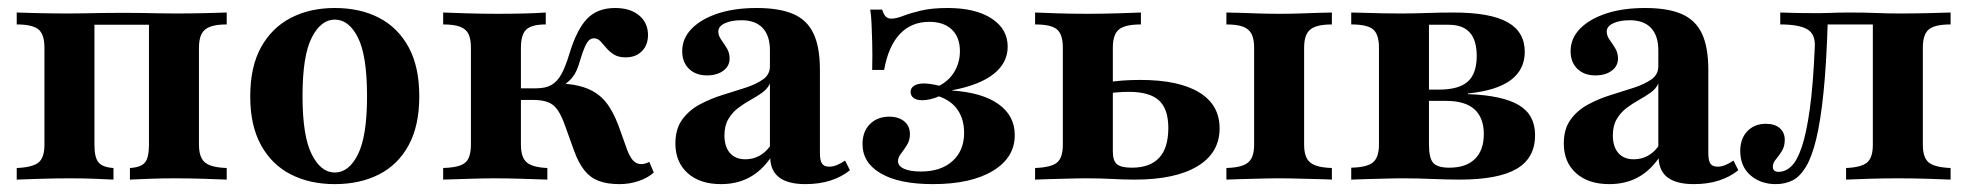

<svg xmlns="http://www.w3.org/2000/svg" viewBox="-20 -449 4918 480"><path d="M21.8 0V-29Q61.3 -30.6 76.2 -42.7Q91.1 -54.8 91.1 -87.1V-329.8Q91.1 -362.9 76.2 -375.4Q61.3 -387.9 21.8 -387.9V-417.7Q41.1 -416.9 78.6 -416.1Q116.1 -415.3 151.6 -415.3Q171.8 -415.3 191.1 -415.7Q210.5 -416.1 234.3 -416.5Q258.1 -416.9 287.9 -416.9Q318.5 -416.9 339.1 -416.5Q359.7 -416.1 377.8 -415.7Q396 -415.3 417.7 -415.3Q453.2 -415.3 490.7 -416.1Q528.2 -416.9 546.8 -417.7V-387.9Q521 -387.9 505.6 -382.3Q490.3 -376.6 483.9 -364.1Q477.4 -351.6 477.4 -329.8V-87.1Q477.4 -66.1 483.9 -53.6Q490.3 -41.1 505.6 -35.5Q521 -29.8 546.8 -29V0Q528.2 -0.8 490.7 -2Q453.2 -3.2 417.7 -3.2Q383.9 -3.2 352.4 -2Q321 -0.8 304.8 0V-29Q332.3 -30.6 342.3 -42.7Q352.4 -54.8 352.4 -87.1V-391.1L354.8 -387.1H213.7L216.1 -391.1V-87.1Q216.1 -54.8 226.6 -42.7Q237.1 -30.6 263.7 -29V0Q248.4 -0.8 218.1 -2Q187.9 -3.2 155.6 -3.2Q119.4 -3.2 80.2 -2Q41.1 -0.8 21.8 0Z M816.9 11.3Q754.8 11.3 707.3 -12.9Q659.7 -37.1 632.7 -85.9Q605.6 -134.7 605.6 -208.1Q605.6 -282.3 632.7 -331Q659.7 -379.8 707.3 -404.4Q754.8 -429 816.9 -429Q880.6 -429 927.8 -404.4Q975 -379.8 1001.6 -331Q1028.2 -282.3 1028.2 -208.1Q1028.2 -134.7 1001.6 -85.9Q975 -37.1 927.4 -12.9Q879.8 11.3 816.9 11.3ZM816.9 -17.7Q852.4 -17.7 875 -63.3Q897.6 -108.9 897.6 -208.1Q897.6 -309.7 875 -354.8Q852.4 -400 816.9 -400Q782.3 -400 759.3 -354.8Q736.3 -309.7 736.3 -208.9Q736.3 -108.9 759.3 -63.3Q782.3 -17.7 816.9 -17.7Z M1528.2 11.3Q1497.6 11.3 1476.6 3.2Q1455.6 -4.8 1441.1 -23Q1426.6 -41.1 1415.3 -71.8L1392.7 -134.7Q1383.9 -159.7 1374.2 -173.8Q1364.5 -187.9 1350 -193.5Q1335.5 -199.2 1312.9 -199.2H1271V-228.2H1320.2Q1343.5 -228.2 1358.1 -236.3Q1372.6 -244.4 1383.1 -262.9Q1393.5 -281.5 1403.2 -313.7Q1421.8 -375 1447.6 -402Q1473.4 -429 1517.7 -429Q1555.6 -429 1577.8 -410.5Q1600 -391.9 1600 -361.3Q1600 -336.3 1584.7 -321Q1569.4 -305.6 1544.4 -305.6Q1525.8 -305.6 1514.5 -312.9Q1503.2 -320.2 1495.6 -329.4Q1487.9 -338.7 1481 -346Q1474.2 -353.2 1464.5 -353.2Q1458.9 -353.2 1453.6 -349.2Q1448.4 -345.2 1442.7 -333.1Q1437.1 -321 1429.8 -296.8Q1422.6 -269.4 1410.1 -254.4Q1397.6 -239.5 1376.6 -229L1371 -241.1Q1417.7 -239.5 1446.8 -228.2Q1475.8 -216.9 1494.4 -194Q1512.9 -171 1526.6 -133.9L1546.8 -77.4Q1554 -57.3 1562.5 -48Q1571 -38.7 1583.1 -38.7Q1592.7 -38.7 1603.2 -44.4L1614.5 -17.7Q1599.2 -4 1576.6 3.6Q1554 11.3 1528.2 11.3ZM1087.9 0V-29Q1114.5 -29.8 1129.8 -35.1Q1145.2 -40.3 1151.2 -53.2Q1157.3 -66.1 1157.3 -87.1V-329.8Q1157.3 -351.6 1151.2 -364.1Q1145.2 -376.6 1129.8 -382.3Q1114.5 -387.9 1087.9 -387.9V-417.7Q1107.3 -416.9 1146.4 -415.7Q1185.5 -414.5 1222.6 -414.5Q1257.3 -414.5 1289.9 -415.3Q1322.6 -416.1 1344.4 -417.7V-387.9Q1309.7 -387.9 1296 -375.4Q1282.3 -362.9 1282.3 -329.8V-87.1Q1282.3 -55.6 1296.8 -43.1Q1311.3 -30.6 1348.4 -29V0Q1321.8 -0.8 1286.3 -2Q1250.8 -3.2 1217.7 -3.2Q1187.1 -3.2 1153.2 -2Q1119.4 -0.8 1087.9 0Z M1782.3 11.3Q1729.8 11.3 1699.2 -16.1Q1668.5 -43.5 1668.5 -90.3Q1668.5 -126.6 1685.5 -150Q1702.4 -173.4 1729.4 -187.9Q1756.5 -202.4 1786.7 -211.7Q1816.9 -221 1844 -229.8Q1871 -238.7 1887.9 -250.8Q1904.8 -262.9 1904.8 -283.1V-323.4Q1904.8 -359.7 1886.7 -379Q1868.5 -398.4 1833.9 -398.4Q1808.1 -398.4 1791.9 -390.7Q1775.8 -383.1 1775.8 -370.2Q1775.8 -359.7 1783.1 -349.6Q1790.3 -339.5 1797.2 -328.2Q1804 -316.9 1804 -302.4Q1804 -283.9 1788.3 -272.2Q1772.6 -260.5 1747.6 -260.5Q1719.4 -260.5 1702.4 -277Q1685.5 -293.5 1685.5 -321Q1685.5 -353.2 1709.3 -377.4Q1733.1 -401.6 1774.6 -415.3Q1816.1 -429 1871.8 -429Q1928.2 -429 1962.9 -414.1Q1997.6 -399.2 2013.7 -365.3Q2029.8 -331.5 2029.8 -274.2V-66.1Q2029.8 -47.6 2035.1 -39.9Q2040.3 -32.3 2053.2 -32.3Q2062.1 -32.3 2072.2 -36.3Q2082.3 -40.3 2092.7 -47.6L2104.8 -23.4Q2083.9 -6.5 2056 2.4Q2028.2 11.3 1993.5 11.3Q1908.1 11.3 1905.6 -53.2Q1883.1 -21 1852.4 -4.8Q1821.8 11.3 1782.3 11.3ZM1843.5 -50.8Q1862.1 -50.8 1877.4 -58.9Q1892.7 -66.9 1904.8 -83.1V-240.3Q1899.2 -227.4 1885.9 -217.7Q1872.6 -208.1 1856.5 -199.2Q1840.3 -190.3 1825.4 -179Q1810.5 -167.7 1800.8 -151.2Q1791.1 -134.7 1791.1 -110.5Q1791.1 -82.3 1804.8 -66.5Q1818.5 -50.8 1843.5 -50.8Z M2312.1 11.3Q2228.2 11.3 2182.3 -15.3Q2136.3 -41.9 2136.3 -88.7Q2136.3 -120.2 2154.8 -138.7Q2173.4 -157.3 2203.2 -157.3Q2226.6 -157.3 2240.7 -145.6Q2254.8 -133.9 2254.8 -113.7Q2254.8 -98.4 2247.6 -86.7Q2240.3 -75 2232.7 -65.3Q2225 -55.6 2225 -46Q2225 -33.9 2240.3 -27Q2255.6 -20.2 2282.3 -20.2Q2332.3 -20.2 2361.3 -46.4Q2390.3 -72.6 2390.3 -116.9Q2390.3 -150.8 2374.2 -174.2Q2358.1 -197.6 2327.4 -208.1Q2316.1 -203.2 2305.2 -200.8Q2294.4 -198.4 2285.5 -198.4Q2271.8 -198.4 2264.1 -204Q2256.5 -209.7 2256.5 -219.4Q2256.5 -229 2265.3 -234.7Q2274.2 -240.3 2289.5 -240.3Q2296.8 -240.3 2305.6 -239.1Q2314.5 -237.9 2328.2 -234.7Q2353.2 -247.6 2366.5 -270.6Q2379.8 -293.5 2379.8 -321Q2379.8 -355.6 2359.7 -375Q2339.5 -394.4 2303.2 -394.4Q2258.1 -394.4 2229.4 -363.7Q2200.8 -333.1 2190.3 -274.2H2160.5Q2161.3 -315.3 2160.5 -342.7Q2159.7 -370.2 2158.9 -389.5Q2158.1 -408.9 2155.6 -425H2185.5Q2188.7 -413.7 2194 -408.1Q2199.2 -402.4 2208.1 -402.4Q2220.2 -402.4 2237.9 -409.3Q2255.6 -416.1 2282.7 -422.6Q2309.7 -429 2349.2 -429Q2418.5 -429 2458.9 -402.8Q2499.2 -376.6 2499.2 -332.3Q2499.2 -291.9 2464.1 -264.1Q2429 -236.3 2360.5 -223.4V-222.6Q2435.5 -217.7 2476.2 -188.7Q2516.9 -159.7 2516.9 -111.3Q2516.9 -54.8 2462.1 -21.8Q2407.3 11.3 2312.1 11.3Z M3046 0V-29Q3072.6 -29.8 3087.5 -35.5Q3102.4 -41.1 3108.9 -53.6Q3115.3 -66.1 3115.3 -87.1V-329.8Q3115.3 -351.6 3108.9 -364.1Q3102.4 -376.6 3087.5 -382.3Q3072.6 -387.9 3046 -387.9V-417.7Q3058.9 -417.7 3080.6 -416.9Q3102.4 -416.1 3128.2 -415.3Q3154 -414.5 3178.2 -414.5Q3202.4 -414.5 3228.2 -415.3Q3254 -416.1 3275.8 -416.9Q3297.6 -417.7 3309.7 -417.7V-387.9Q3283.9 -387.9 3268.5 -382.3Q3253.2 -376.6 3246.8 -364.1Q3240.3 -351.6 3240.3 -329.8V-87.1Q3240.3 -66.1 3246.8 -53.6Q3253.2 -41.1 3268.5 -35.5Q3283.9 -29.8 3309.7 -29V0Q3297.6 -0.8 3275.8 -1.2Q3254 -1.6 3228.2 -2.4Q3202.4 -3.2 3177.4 -3.2Q3154 -3.2 3128.2 -2.4Q3102.4 -1.6 3080.6 -1.2Q3058.9 -0.8 3046 0ZM2567.7 0V-29Q2608.1 -30.6 2622.6 -42.7Q2637.1 -54.8 2637.1 -87.1V-329.8Q2637.1 -362.9 2622.6 -375.4Q2608.1 -387.9 2567.7 -387.9V-417.7Q2586.3 -416.9 2622.6 -415.7Q2658.9 -414.5 2698.4 -414.5Q2735.5 -414.5 2774.2 -415.7Q2812.9 -416.9 2832.3 -417.7V-387.9Q2792.7 -387.9 2777.4 -375.4Q2762.1 -362.9 2762.1 -329.8V-70.2Q2762.1 -46.8 2772.6 -38.3Q2783.1 -29.8 2809.7 -29.8Q2854.8 -29.8 2877.8 -54.4Q2900.8 -79 2900.8 -129Q2900.8 -176.6 2877.4 -198Q2854 -219.4 2801.6 -219.4Q2787.9 -219.4 2772.6 -218.1Q2757.3 -216.9 2735.5 -213.7V-241.1Q2762.9 -246 2785.5 -247.6Q2808.1 -249.2 2830.6 -249.2Q2926.6 -249.2 2977.8 -218.1Q3029 -187.1 3029 -128.2Q3029 -66.9 2973.8 -33.5Q2918.5 0 2816.9 0Q2789.5 0 2760.5 -1.6Q2731.5 -3.2 2696.8 -3.2Q2674.2 -3.2 2649.2 -2.4Q2624.2 -1.6 2602.4 -1.2Q2580.6 -0.8 2567.7 0Z M3358.1 0V-29.8Q3397.6 -30.6 3412.5 -43.1Q3427.4 -55.6 3427.4 -87.9V-329.8Q3427.4 -362.9 3412.9 -375.4Q3398.4 -387.9 3358.1 -387.9V-417.7Q3371 -417.7 3392.3 -416.9Q3413.7 -416.1 3437.9 -415.7Q3462.1 -415.3 3483.1 -415.3Q3514.5 -415.3 3547.2 -416.5Q3579.8 -417.7 3613.7 -417.7Q3705.6 -417.7 3748.8 -393.5Q3791.9 -369.4 3791.9 -319.4Q3791.9 -275 3756.9 -248.8Q3721.8 -222.6 3650 -215.3V-213.7Q3736.3 -210.5 3777 -186.3Q3817.7 -162.1 3817.7 -111.3Q3817.7 -54 3771.8 -27Q3725.8 0 3629 0Q3600 0 3560.9 -1.6Q3521.8 -3.2 3487.9 -3.2Q3466.1 -3.2 3441.1 -2.4Q3416.1 -1.6 3394 -1.2Q3371.8 -0.8 3358.1 0ZM3603.2 -29.8Q3645.2 -29.8 3667.3 -51.6Q3689.5 -73.4 3689.5 -113.7Q3689.5 -154.8 3666.1 -175.8Q3642.7 -196.8 3595.2 -196.8H3525.8V-225H3577.4Q3627.4 -225 3649.6 -245.2Q3671.8 -265.3 3671.8 -308.9Q3671.8 -348.4 3654.4 -367.7Q3637.1 -387.1 3601.6 -387.1H3547.6L3552.4 -391.9V-87.9Q3552.4 -53.2 3563.3 -41.5Q3574.2 -29.8 3603.2 -29.8Z M4003.2 11.3Q3950.8 11.3 3920.2 -16.1Q3889.5 -43.5 3889.5 -90.3Q3889.5 -126.6 3906.5 -150Q3923.4 -173.4 3950.4 -187.9Q3977.4 -202.4 4007.7 -211.7Q4037.9 -221 4064.9 -229.8Q4091.9 -238.7 4108.9 -250.8Q4125.8 -262.9 4125.8 -283.1V-323.4Q4125.8 -359.7 4107.7 -379Q4089.5 -398.4 4054.8 -398.4Q4029 -398.4 4012.9 -390.7Q3996.8 -383.1 3996.8 -370.2Q3996.8 -359.7 4004 -349.6Q4011.3 -339.5 4018.1 -328.2Q4025 -316.9 4025 -302.4Q4025 -283.9 4009.3 -272.2Q3993.5 -260.5 3968.5 -260.5Q3940.3 -260.5 3923.4 -277Q3906.5 -293.5 3906.5 -321Q3906.5 -353.2 3930.2 -377.4Q3954 -401.6 3995.6 -415.3Q4037.1 -429 4092.7 -429Q4149.2 -429 4183.9 -414.1Q4218.5 -399.2 4234.7 -365.3Q4250.8 -331.5 4250.8 -274.2V-66.1Q4250.8 -47.6 4256 -39.9Q4261.3 -32.3 4274.2 -32.3Q4283.1 -32.3 4293.1 -36.3Q4303.2 -40.3 4313.7 -47.6L4325.8 -23.4Q4304.8 -6.5 4277 2.4Q4249.2 11.3 4214.5 11.3Q4129 11.3 4126.6 -53.2Q4104 -21 4073.4 -4.8Q4042.7 11.3 4003.2 11.3ZM4064.5 -50.8Q4083.1 -50.8 4098.4 -58.9Q4113.7 -66.9 4125.8 -83.1V-240.3Q4120.2 -227.4 4106.9 -217.7Q4093.5 -208.1 4077.4 -199.2Q4061.3 -190.3 4046.4 -179Q4031.5 -167.7 4021.8 -151.2Q4012.1 -134.7 4012.1 -110.5Q4012.1 -82.3 4025.8 -66.5Q4039.5 -50.8 4064.5 -50.8Z M4419.4 11.3Q4381.5 11.3 4356 -10.9Q4330.6 -33.1 4330.6 -71.8Q4330.6 -102.4 4348.4 -121Q4366.1 -139.5 4394.4 -139.5Q4416.9 -139.5 4429.4 -128.6Q4441.9 -117.7 4441.9 -99.2Q4441.9 -83.1 4434.7 -71.4Q4427.4 -59.7 4419.8 -50.8Q4412.1 -41.9 4412.1 -32.3Q4412.1 -19.4 4426.6 -19.4Q4443.5 -19.4 4458.1 -33.1Q4472.6 -46.8 4484.3 -81Q4496 -115.3 4504.4 -175.8Q4512.9 -236.3 4516.9 -329.8Q4519.4 -362.9 4498.8 -375.4Q4478.2 -387.9 4430.6 -387.9V-417.7Q4450 -416.9 4474.6 -416.5Q4499.2 -416.1 4521 -416.1Q4539.5 -416.1 4558.9 -416.9Q4578.2 -417.7 4607.3 -417.7Q4642.7 -417.7 4671 -416.5Q4699.2 -415.3 4729 -415.3Q4762.1 -415.3 4798.4 -416.1Q4834.7 -416.9 4856.5 -417.7V-387.9Q4816.9 -387.9 4802 -375.4Q4787.1 -362.9 4787.1 -329.8V-87.1Q4787.1 -54.8 4802 -42.7Q4816.9 -30.6 4856.5 -29V0Q4837.9 -0.8 4800.4 -2Q4762.9 -3.2 4725.8 -3.2Q4687.1 -3.2 4650 -2Q4612.9 -0.8 4595.2 0V-29Q4633.1 -30.6 4647.6 -42.7Q4662.1 -54.8 4662.1 -87.1V-390.3L4664.5 -387.9H4545.2L4549.2 -389.5Q4546 -287.9 4538.7 -217.3Q4531.5 -146.8 4520.6 -101.6Q4509.7 -56.5 4494.8 -31.9Q4479.8 -7.3 4461.3 2Q4442.7 11.3 4419.4 11.3Z"/></svg>

Font: Playfair 5pt SemiExpanded Light ExtraBold
Style: Regular
Weight: 800
Version: Version 2.001;gftools[0.9.30]